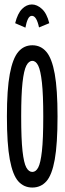

<svg xmlns="http://www.w3.org/2000/svg" viewBox="-20 -830 290 861"><path d="M125 11Q87 11 62 -17Q37 -45 24 -114.5Q11 -184 11 -308Q11 -429 24 -498.5Q37 -568 62 -597.5Q87 -627 125 -627Q163 -627 188 -597.5Q213 -568 225.5 -498.5Q238 -429 238 -308Q238 -184 225.5 -114.5Q213 -45 188 -17Q163 11 125 11ZM125 -59Q141 -59 151.5 -79Q162 -99 168 -152.5Q174 -206 174 -308Q174 -406 168 -460Q162 -514 151.5 -535.5Q141 -557 125 -557Q109 -557 98 -535.5Q87 -514 81 -460Q75 -406 75 -308Q75 -206 81 -152.5Q87 -99 98 -79Q109 -59 125 -59ZM94 -706 48 -726Q59 -770 79 -790Q99 -810 123 -810Q146 -810 168 -790Q190 -770 201 -726L155 -707Q144 -759 123 -759Q112 -759 105 -744Q98 -729 94 -706Z"/></svg>

Font: Inconsolata UltraCondensed SemiBold
Style: Regular
Weight: 600
Width: 1
Monospace: yes
Designer: Raph Levien, Cyreal, Brenton Simpson
Foundry: Raph Levien, Cyreal, Google
Version: Version 3.001; ttfautohint (v1.8.2.53-6de2)